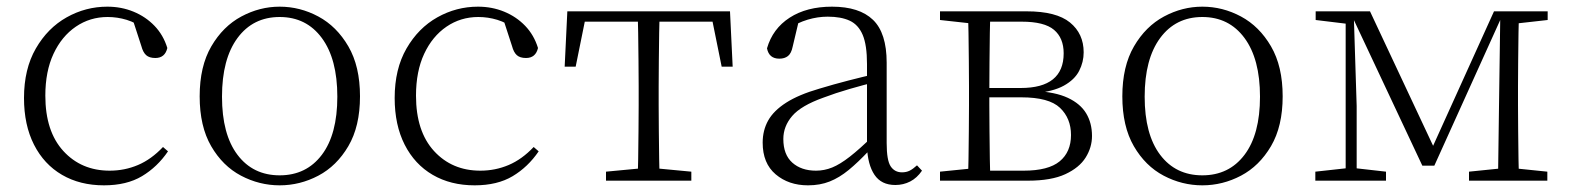

<svg xmlns="http://www.w3.org/2000/svg" viewBox="-20 -542 4709 576"><path d="M292 14Q220 14 166 -17.5Q112 -49 82 -108Q52 -167 52 -248Q52 -335 87.5 -396.5Q123 -458 180 -490Q237 -522 302 -522Q344 -522 380.5 -507Q417 -492 443.5 -464.5Q470 -437 482 -398Q475 -368 446 -368Q428 -368 418.5 -376.5Q409 -385 404 -404L376 -490L419 -452Q388 -474 360 -482.5Q332 -491 303 -491Q250 -491 207.5 -462Q165 -433 140.5 -380.5Q116 -328 116 -255Q116 -148 170 -89Q224 -30 309 -30Q354 -30 394 -47Q434 -64 469 -101L484 -88Q452 -41 406 -13.5Q360 14 292 14Z M819 14Q758 14 703 -15Q648 -44 613.5 -103.5Q579 -163 579 -253Q579 -343 614 -403Q649 -463 704 -492.5Q759 -522 819 -522Q880 -522 935 -492.5Q990 -463 1025 -403Q1060 -343 1060 -253Q1060 -163 1025 -103.5Q990 -44 935 -15Q880 14 819 14ZM819 -16Q899 -16 945.5 -77.5Q992 -139 992 -252Q992 -365 945.5 -428Q899 -491 819 -491Q739 -491 692.5 -428Q646 -365 646 -252Q646 -139 692.5 -77.5Q739 -16 819 -16Z M1404 14Q1332 14 1278 -17.5Q1224 -49 1194 -108Q1164 -167 1164 -248Q1164 -335 1199.5 -396.5Q1235 -458 1292 -490Q1349 -522 1414 -522Q1456 -522 1492.5 -507Q1529 -492 1555.5 -464.5Q1582 -437 1594 -398Q1587 -368 1558 -368Q1540 -368 1530.5 -376.5Q1521 -385 1516 -404L1488 -490L1531 -452Q1500 -474 1472 -482.5Q1444 -491 1415 -491Q1362 -491 1319.5 -462Q1277 -433 1252.5 -380.5Q1228 -328 1228 -255Q1228 -148 1282 -89Q1336 -30 1421 -30Q1466 -30 1506 -47Q1546 -64 1581 -101L1596 -88Q1564 -41 1518 -13.5Q1472 14 1404 14Z M1674 -342 1682 -508H2170L2178 -342H2145L2112 -505L2145 -477H1707L1740 -505L1707 -342ZM1798 0V-27L1914 -38H1938L2054 -27V0ZM1893 0Q1894 -24 1894.5 -64.5Q1895 -105 1895.5 -148.5Q1896 -192 1896 -226V-283Q1896 -316 1895.5 -359.5Q1895 -403 1894.5 -443.5Q1894 -484 1893 -508H1959Q1958 -484 1957.5 -443.5Q1957 -403 1956.5 -359.5Q1956 -316 1956 -283V-226Q1956 -192 1956.5 -148.5Q1957 -105 1957.5 -64.5Q1958 -24 1959 0Z M2404 14Q2346 14 2307 -19Q2268 -52 2268 -114Q2268 -151 2284.5 -180.5Q2301 -210 2338.5 -234Q2376 -258 2438 -276Q2481 -289 2525.5 -300.5Q2570 -312 2610 -321V-297Q2570 -287 2528.5 -275Q2487 -263 2450 -249Q2383 -225 2356.5 -194Q2330 -163 2330 -125Q2330 -78 2357 -54Q2384 -30 2428 -30Q2453 -30 2476.5 -39.5Q2500 -49 2529.5 -72Q2559 -95 2599 -134L2605 -89H2586Q2554 -55 2526 -32Q2498 -9 2469 2.5Q2440 14 2404 14ZM2666 13Q2624 13 2603.5 -17.5Q2583 -48 2581 -102V-106V-350Q2581 -407 2568 -437.5Q2555 -468 2529 -480Q2503 -492 2463 -492Q2433 -492 2403 -483Q2373 -474 2341 -454L2377 -482L2358 -402Q2354 -382 2344 -374Q2334 -366 2318 -366Q2287 -366 2281 -397Q2298 -456 2349 -489Q2400 -522 2476 -522Q2558 -522 2599 -482.5Q2640 -443 2640 -354V-113Q2640 -61 2652 -43Q2664 -25 2686 -25Q2699 -25 2709 -30Q2719 -35 2731 -46L2746 -30Q2731 -8 2710.5 2.5Q2690 13 2666 13Z M2800 0V-27L2909 -38L2917 -30H3051Q3125 -30 3159 -58Q3193 -86 3193 -137Q3193 -187 3160 -218.5Q3127 -250 3044 -250H2917V-278H3042Q3171 -278 3171 -382Q3171 -428 3142 -452.5Q3113 -477 3045 -477H2917L2909 -470L2800 -482V-508H3060Q3149 -508 3190 -474.5Q3231 -441 3231 -385Q3231 -356 3217.5 -329.5Q3204 -303 3171.5 -285Q3139 -267 3082 -262L3085 -269Q3146 -266 3183.5 -248.5Q3221 -231 3238.5 -202Q3256 -173 3256 -134Q3256 -100 3237 -69.5Q3218 -39 3176 -19.5Q3134 0 3064 0ZM2884 0Q2885 -24 2885.5 -64.5Q2886 -105 2886.5 -148.5Q2887 -192 2887 -226V-283Q2887 -316 2886.5 -359.5Q2886 -403 2885.5 -443.5Q2885 -484 2884 -508H2951Q2950 -484 2949.5 -443Q2949 -402 2948.5 -355Q2948 -308 2948 -267V-226Q2948 -192 2948.5 -148.5Q2949 -105 2949.5 -64.5Q2950 -24 2951 0Z M3587 14Q3526 14 3471 -15Q3416 -44 3381.5 -103.5Q3347 -163 3347 -253Q3347 -343 3382 -403Q3417 -463 3472 -492.5Q3527 -522 3587 -522Q3648 -522 3703 -492.5Q3758 -463 3793 -403Q3828 -343 3828 -253Q3828 -163 3793 -103.5Q3758 -44 3703 -15Q3648 14 3587 14ZM3587 -16Q3667 -16 3713.5 -77.5Q3760 -139 3760 -252Q3760 -365 3713.5 -428Q3667 -491 3587 -491Q3507 -491 3460.5 -428Q3414 -365 3414 -252Q3414 -139 3460.5 -77.5Q3507 -16 3587 -16Z M4247 -45 4035 -496H4031V-508H4090L4289 -84H4270L4462 -508H4493V-496H4487L4283 -45ZM4474 0 4477 -223 4481 -508H4537Q4536 -484 4535.5 -443.5Q4535 -403 4534.5 -359.5Q4534 -316 4534 -283V-226Q4534 -192 4534.5 -148.5Q4535 -105 4535.5 -64.5Q4536 -24 4537 0ZM3926 0V-27L4026 -38H4041L4138 -27V0ZM4387 0V-27L4495 -38H4515L4622 -27V0ZM3927 -482V-508H4038V-470H4026ZM4017 0V-508H4041L4050 -224V0ZM4502 -470V-508H4623V-482L4516 -470Z"/></svg>

Font: Noto Serif KR
Style: Regular
Weight: 200
Designer: Ryoko NISHIZUKA 西塚涼子 (kana & ideographs); Frank Grießhammer (Latin, Greek & Cyrillic); Wenlong ZHANG 张文龙 (bopomofo); San
Foundry: Adobe
Version: Version 2.001;hotconv 1.1.0;makeotfexe 2.6.0